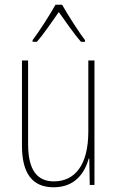

<svg xmlns="http://www.w3.org/2000/svg" viewBox="-20 -783 498 813"><path d="M243 -763H215C191 -720 144 -647 118 -613V-606H136C166 -640 203 -695 229 -732C257 -693 292 -641 323 -606H340V-613C320 -638 268 -718 243 -763ZM380 -527H354V-227C354 -82 296 -15 208 -15C138 -15 99 -62 99 -173V-527H73V-166C73 -49 117 10 207 10C300 10 339 -53 356 -112H358L360 0H380Z"/></svg>

Font: Noto Sans Arabic UI Cn Th
Style: Regular
Weight: 100
Width: 3
Designer: Monotype Design Team, Nadine Chahine and Nizar Qandah
Foundry: Monotype Imaging Inc.
Version: Version 2.010